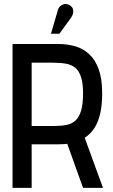

<svg xmlns="http://www.w3.org/2000/svg" viewBox="-20 -914 552 934"><path d="M325 -827Q333 -838 335.5 -849.5Q338 -861 334 -872Q330 -883 318 -889Q307 -896 294.5 -894Q282 -892 273 -884Q264 -876 261 -863L228 -750H269ZM265 -700H41V0H134V-212H265Q272 -212 279.5 -212.5Q287 -213 294 -213Q301 -213 307 -215L384 0H481L392 -244Q418 -260 437.5 -288.5Q457 -317 467 -359.5Q477 -402 477 -460Q477 -531 460 -577.5Q443 -624 413.5 -651Q384 -678 345.5 -689Q307 -700 265 -700ZM239 -301H134V-609H239Q275 -609 302 -604Q329 -599 347 -583.5Q365 -568 374.5 -538.5Q384 -509 384 -460Q384 -407 374.5 -375.5Q365 -344 347 -327.5Q329 -311 302 -306Q275 -301 239 -301Z"/></svg>

Font: Advent Pro SemiBold
Style: Regular
Weight: 600
Designer: VivaRado, Andreas Kalpakidis
Foundry: VivaRado, Andreas Kalpakidis
Version: Version 3.000